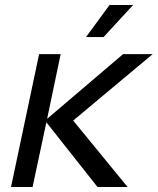

<svg xmlns="http://www.w3.org/2000/svg" viewBox="-20 -746 629 766"><path d="M24 0 136 -530H222L168 -272L471 -530H589L272 -265L489 0H369L165 -258L110 0ZM323 -598 417 -726H511L393 -598Z"/></svg>

Font: Geist Regular
Style: Italic
Weight: 400
Italic angle: -12°
Designer: Basement.studio, Andrés Briganti, Mateo Zaragoza
Foundry: Basement.studio, Vercel, Andrés Briganti, Guido Ferreyra, Mateo Zaragoza
Version: Version 1.500; ttfautohint (v1.8.4.7-5d5b)